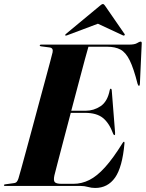

<svg xmlns="http://www.w3.org/2000/svg" viewBox="-36 -921 723 951"><path d="M362.5 0H-10.5Q-16.5 0 -16.5 -3.5Q-16.5 -7.5 -10 -8L33 -14Q42.5 -15 47.5 -21.2Q52.5 -27.5 55.5 -37.5Q59.5 -50.5 69.8 -87.8Q80 -125 94.5 -178.2Q109 -231.5 125.5 -292.5Q142 -353.5 158.2 -414.2Q174.5 -475 188.8 -527.2Q203 -579.5 212.5 -615.5Q222 -651.5 224.5 -662Q229 -683.5 209.5 -686L167.5 -691.5Q161 -692 161 -696Q161 -700 167 -700H602.5Q631 -700 643 -707.5Q655 -715 660.5 -715Q666.5 -715 666 -706L657 -507Q656.5 -496 652.5 -496Q648.5 -496 645.5 -505.5Q626 -582.5 606.5 -622Q587 -661.5 560.8 -675.5Q534.5 -689.5 495 -689.5H402Q397.5 -675 384.5 -626.8Q371.5 -578.5 353.8 -511.5Q336 -444.5 317 -372.5H388.5Q428.5 -372.5 462.5 -395.2Q496.5 -418 507.5 -474.5Q508.5 -481.5 512.5 -481.5Q517 -481.5 517.5 -473.5L534 -264.5Q535 -252.5 531.5 -252Q527.5 -251 524.5 -258.5Q505 -311.5 473.8 -336.8Q442.5 -362 385.5 -362H314.5Q295.5 -291 278.5 -225.5Q261.5 -160 249.2 -113.5Q237 -67 233.5 -52.5Q228 -27.5 235.2 -19Q242.5 -10.5 269.5 -10.5H327.5Q368.5 -10.5 406.5 -29.5Q444.5 -48.5 484.2 -92.5Q524 -136.5 570.5 -211.5Q575 -219 577.5 -219Q581.5 -219 580.5 -210.5Q570 -92.5 533.8 -41.2Q497.5 10 435.5 10Q416.5 10 399.8 5Q383 0 362.5 0ZM296 -746Q289.5 -743.5 287.5 -745.5Q285.5 -748 290 -752.5L459.5 -893Q468.5 -901 473.5 -901Q479 -901 484 -893L581 -752.5Q584 -748 579.5 -745.5Q577.5 -743.5 572.5 -746L449 -803.5Z"/></svg>

Font: Fraunces 144pt S000
Style: Bold Italic
Weight: 700
Italic angle: -16°
Version: Version 1.000; ttfautohint (v1.8.3)